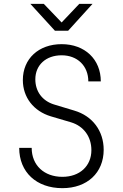

<svg xmlns="http://www.w3.org/2000/svg" viewBox="-20 -970 640 1000"><path d="M266 -810H335L462 -950H393L301 -853L208 -950H138ZM305 10C434 10 520 -70 520 -190C520 -288 462 -366 367 -394L261 -426C200 -445 164 -494 164 -557C164 -631 219 -682 301 -682C383 -682 440 -627 440 -546H505C505 -661 422 -740 301 -740C181 -740 99 -664 99 -553C99 -463 155 -391 245 -364L350 -333C416 -313 456 -258 456 -188C456 -105 395 -49 305 -49C210 -49 145 -109 145 -200H80C80 -73 170 10 305 10Z"/></svg>

Font: JetBrains Mono ExtraLight
Style: Regular
Weight: 240
Monospace: yes
Designer: Philipp Nurullin, Konstantin Bulenkov
Foundry: JetBrains
Version: Version 2.305